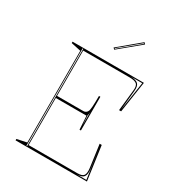

<svg xmlns="http://www.w3.org/2000/svg" viewBox="-215 -1061 1097 1193"><g transform="rotate(30 333.5 -464.5)"><path d="M80 0V-10L150 -25V-683L80 -698V-708H592L558 -484H543L559 -635Q563 -668 549.5 -680.5Q536 -693 498 -693H165V-368H354Q363 -368 370.5 -372.5Q378 -377 382 -385Q387 -393 389 -421Q391 -449 391 -498H401V-256H391L385 -353H165V-15H515Q549 -15 559.5 -30Q570 -45 565 -83L543 -243H558L592 0ZM155 -5H160V-703H155ZM390 -360 394 -288V-388Q394 -384 393.5 -379Q393 -374 392.5 -369.5Q392 -365 390 -360ZM515 -7H584L551 -236L572 -84Q578 -43 565.5 -25Q553 -7 515 -7ZM552 -491 584 -701H498Q539 -701 554.5 -686Q570 -671 566 -634ZM329 -794 319 -804 469 -929 479 -918ZM327 -804 330 -801 471 -918 468 -921Z"/></g></svg>

Font: Kalnia Glaze Thin
Style: Regular
Weight: 100
Version: Version 1.110